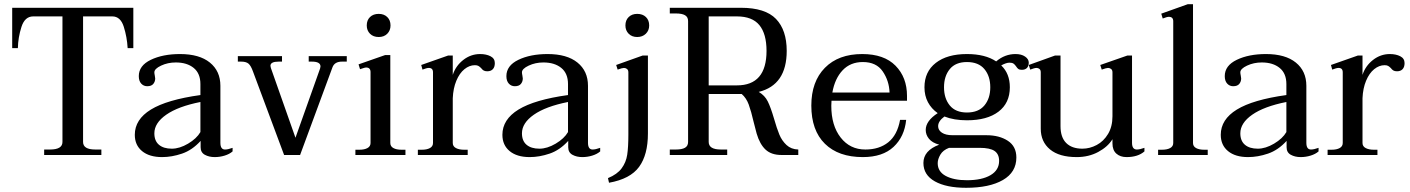

<svg xmlns="http://www.w3.org/2000/svg" viewBox="-20 -737 6706 913"><path d="M190 -26H218Q277 -26 277 -62V-659H138Q98 -659 82 -609Q66 -559 65 -508H38V-700H614V-508H587Q584 -561 568.5 -610Q553 -659 514 -659H375V-62Q375 -26 433 -26H462V0H190Z M621 -96Q621 -169 697.5 -216Q774 -263 933 -285V-337Q933 -388 901 -414Q869 -440 816 -440Q778 -440 746 -425Q714 -410 714 -393Q714 -387 716 -378Q718 -369 718 -364Q718 -349 709 -338Q700 -327 680 -327Q663 -327 651.5 -339.5Q640 -352 640 -375Q640 -425 697 -452.5Q754 -480 836 -480Q928 -480 978 -439.5Q1028 -399 1028 -329V-58Q1028 -26 1050 -26Q1064 -26 1086 -34V-17Q1071 -4 1048 3Q1025 10 1001 10Q974 10 954 -1Q934 -12 934 -37V-67Q894 -23 845.5 -6.5Q797 10 751 10Q690 10 655.5 -18.5Q621 -47 621 -96ZM933 -109V-252Q827 -231 770.5 -191.5Q714 -152 714 -103Q714 -67 736 -48.5Q758 -30 797 -30Q834 -30 874.5 -54Q915 -78 933 -109Z M1183 -397Q1173 -425 1161.5 -434.5Q1150 -444 1127 -444H1111V-470H1321V-444H1305Q1266 -444 1266 -424Q1266 -422 1268 -414L1385 -82L1502 -411Q1504 -419 1504 -421Q1504 -444 1463 -444H1448V-470H1629V-444H1606Q1571 -444 1561 -417L1407 0H1331Z M1724 -616Q1724 -641 1739.5 -656Q1755 -671 1781 -671Q1806 -671 1821.5 -656Q1837 -641 1837 -616Q1837 -592 1821.5 -576.5Q1806 -561 1781 -561Q1755 -561 1739.5 -576.5Q1724 -592 1724 -616ZM1670 -25H1689Q1713 -25 1727.5 -33Q1742 -41 1742 -57V-394Q1742 -416 1721 -416Q1716 -416 1706 -412.5Q1696 -409 1692 -408L1685 -431L1811 -475H1836V-57Q1836 -41 1850.5 -33Q1865 -25 1889 -25H1908V0H1670Z M2333 -437Q2333 -418 2323.5 -408Q2314 -398 2297 -398Q2286 -398 2279.5 -402Q2273 -406 2268 -413Q2261 -420 2255 -423.5Q2249 -427 2238 -427Q2212 -427 2188.5 -408Q2165 -389 2150 -353Q2135 -317 2133 -270V-57Q2133 -41 2148 -33Q2163 -25 2187 -25H2204V0H1967V-25H1986Q2010 -25 2024.5 -33Q2039 -41 2039 -57V-393Q2039 -414 2019 -414Q2009 -414 1989 -406L1983 -428L2111 -473H2133V-381Q2147 -424 2183 -452Q2219 -480 2263 -480Q2292 -480 2312.5 -469.5Q2333 -459 2333 -437Z M2369 -96Q2369 -169 2445.5 -216Q2522 -263 2681 -285V-337Q2681 -388 2649 -414Q2617 -440 2564 -440Q2526 -440 2494 -425Q2462 -410 2462 -393Q2462 -387 2464 -378Q2466 -369 2466 -364Q2466 -349 2457 -338Q2448 -327 2428 -327Q2411 -327 2399.5 -339.5Q2388 -352 2388 -375Q2388 -425 2445 -452.5Q2502 -480 2584 -480Q2676 -480 2726 -439.5Q2776 -399 2776 -329V-58Q2776 -26 2798 -26Q2812 -26 2834 -34V-17Q2819 -4 2796 3Q2773 10 2749 10Q2722 10 2702 -1Q2682 -12 2682 -37V-67Q2642 -23 2593.5 -6.5Q2545 10 2499 10Q2438 10 2403.5 -18.5Q2369 -47 2369 -96ZM2681 -109V-252Q2575 -231 2518.5 -191.5Q2462 -152 2462 -103Q2462 -67 2484 -48.5Q2506 -30 2545 -30Q2582 -30 2622.5 -54Q2663 -78 2681 -109Z M2954 -616Q2954 -641 2969.5 -656Q2985 -671 3010 -671Q3036 -671 3051.5 -656Q3067 -641 3067 -616Q3067 -592 3051 -576.5Q3035 -561 3010 -561Q2985 -561 2969.5 -576.5Q2954 -592 2954 -616ZM2871 110Q2915 92 2936 63.5Q2957 35 2962.5 -1Q2968 -37 2968 -97V-393Q2968 -404 2961.5 -409Q2955 -414 2947 -414Q2939 -414 2917 -406L2910 -428L3036 -473H3061V-102Q3061 -1 3019 56.5Q2977 114 2876 132Z M3776 -26V0H3696Q3648 0 3620.5 -25.5Q3593 -51 3578 -102L3564 -156Q3552 -208 3540.5 -239.5Q3529 -271 3507 -290H3503H3350V-62Q3350 -26 3408 -26H3438V0H3165V-26H3194Q3223 -26 3237.5 -34.5Q3252 -43 3252 -62V-637Q3252 -656 3237.5 -664.5Q3223 -673 3194 -673H3165V-700H3503Q3619 -700 3670 -647Q3721 -594 3721 -495Q3721 -333 3588 -300Q3617 -283 3631 -254.5Q3645 -226 3660 -175Q3674 -126 3686 -97Q3698 -68 3720 -47.5Q3742 -27 3776 -26ZM3484 -331Q3625 -331 3625 -495Q3625 -576 3591 -617.5Q3557 -659 3484 -659H3350V-331Z M3934 -258Q3933 -250 3933 -234Q3933 -140 3977.5 -83Q4022 -26 4095 -26Q4161 -26 4204 -60.5Q4247 -95 4260 -167H4289Q4281 -87 4229 -38.5Q4177 10 4083 10Q3967 10 3902.5 -53.5Q3838 -117 3838 -235Q3838 -349 3902.5 -414.5Q3967 -480 4080 -480Q4184 -480 4238.5 -424.5Q4293 -369 4293 -281V-258ZM3938 -297H4210Q4208 -353 4177.5 -397.5Q4147 -442 4083 -442Q4024 -442 3987 -403Q3950 -364 3938 -297Z M4872 -439Q4872 -423 4863.5 -414Q4855 -405 4839 -405Q4828 -405 4822.5 -409Q4817 -413 4812 -421Q4806 -430 4799.5 -434.5Q4793 -439 4780 -439Q4765 -439 4741 -426Q4782 -387 4782 -322Q4782 -247 4728 -206Q4674 -165 4578 -165Q4516 -165 4471 -183Q4441 -161 4441 -137Q4441 -118 4459 -106Q4477 -94 4510 -94H4671Q4732 -94 4772.5 -67.5Q4813 -41 4813 12Q4813 82 4749 119Q4685 156 4574 156Q4480 156 4425.5 125.5Q4371 95 4371 38Q4371 -21 4446 -49Q4413 -58 4397.5 -77Q4382 -96 4382 -119Q4382 -162 4439 -199Q4409 -220 4392.5 -251Q4376 -282 4376 -322Q4376 -396 4430 -438Q4484 -480 4578 -480Q4665 -480 4717 -445Q4758 -480 4809 -480Q4837 -480 4854.5 -468Q4872 -456 4872 -439ZM4689 -322Q4689 -375 4661 -408.5Q4633 -442 4578 -442Q4524 -442 4496.5 -408.5Q4469 -375 4469 -322Q4469 -269 4496.5 -235.5Q4524 -202 4578 -202Q4633 -202 4661 -235.5Q4689 -269 4689 -322ZM4439 39Q4439 79 4477 99.5Q4515 120 4578 120Q4649 120 4690 96Q4731 72 4731 28Q4731 -4 4709.5 -19Q4688 -34 4638 -34H4493Q4464 -23 4451.5 -1.5Q4439 20 4439 39Z M5422 -34V-17Q5391 10 5337 10Q5307 10 5288.5 -6.5Q5270 -23 5270 -55V-75Q5248 -39 5202.5 -14.5Q5157 10 5100 10Q5017 10 4973 -26.5Q4929 -63 4929 -125V-393Q4929 -404 4923 -409Q4917 -414 4909 -414Q4899 -414 4879 -406L4872 -428L4997 -473H5023V-137Q5023 -84 5050 -57Q5077 -30 5127 -30Q5162 -30 5195 -47.5Q5228 -65 5249 -100Q5270 -135 5270 -184V-393Q5270 -404 5263.5 -409Q5257 -414 5249 -414Q5241 -414 5219 -406L5212 -428L5341 -473H5363V-58Q5363 -26 5386 -26Q5400 -26 5422 -34Z M5487 -25H5505Q5530 -25 5544.5 -33Q5559 -41 5559 -57V-636Q5559 -657 5538 -657Q5529 -657 5509 -649L5502 -672L5628 -717H5653V-57Q5653 -41 5667.5 -33Q5682 -25 5706 -25H5723V0H5487Z M5785 -96Q5785 -169 5861.5 -216Q5938 -263 6097 -285V-337Q6097 -388 6065 -414Q6033 -440 5980 -440Q5942 -440 5910 -425Q5878 -410 5878 -393Q5878 -387 5880 -378Q5882 -369 5882 -364Q5882 -349 5873 -338Q5864 -327 5844 -327Q5827 -327 5815.5 -339.5Q5804 -352 5804 -375Q5804 -425 5861 -452.5Q5918 -480 6000 -480Q6092 -480 6142 -439.5Q6192 -399 6192 -329V-58Q6192 -26 6214 -26Q6228 -26 6250 -34V-17Q6235 -4 6212 3Q6189 10 6165 10Q6138 10 6118 -1Q6098 -12 6098 -37V-67Q6058 -23 6009.5 -6.5Q5961 10 5915 10Q5854 10 5819.5 -18.5Q5785 -47 5785 -96ZM6097 -109V-252Q5991 -231 5934.5 -191.5Q5878 -152 5878 -103Q5878 -67 5900 -48.5Q5922 -30 5961 -30Q5998 -30 6038.5 -54Q6079 -78 6097 -109Z M6659 -437Q6659 -418 6649.5 -408Q6640 -398 6623 -398Q6612 -398 6605.5 -402Q6599 -406 6594 -413Q6587 -420 6581 -423.5Q6575 -427 6564 -427Q6538 -427 6514.5 -408Q6491 -389 6476 -353Q6461 -317 6459 -270V-57Q6459 -41 6474 -33Q6489 -25 6513 -25H6530V0H6293V-25H6312Q6336 -25 6350.5 -33Q6365 -41 6365 -57V-393Q6365 -414 6345 -414Q6335 -414 6315 -406L6309 -428L6437 -473H6459V-381Q6473 -424 6509 -452Q6545 -480 6589 -480Q6618 -480 6638.5 -469.5Q6659 -459 6659 -437Z"/></svg>

Font: TavirajRegular
Style: Regular
Weight: 400
Designer: Katatrad Team
Foundry: CadsonDemak
Version: Version 1.000